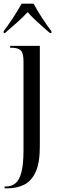

<svg xmlns="http://www.w3.org/2000/svg" viewBox="-31 -786 321 1046"><path d="M-6 240V230H1Q31 230 52.5 213Q74 196 85.5 153Q97 110 97 33V-452Q97 -497 82 -511.5Q67 -526 31 -526H24V-536H186V12Q186 102 163 151.5Q140 201 100 220.5Q60 240 9 240ZM-11 -616Q12 -646 40 -689Q68 -732 87 -766H152Q170 -732 198 -689Q226 -646 249 -616V-606H241Q228 -617 204 -638Q180 -659 156.5 -681.5Q133 -704 120 -720Q94 -692 59.5 -661.5Q25 -631 -4 -606H-11Z"/></svg>

Font: Noto Serif Display Condensed
Style: Regular
Weight: 400
Width: 3
Designer: Monotype Design Team
Foundry: Monotype Imaging Inc.
Version: Version 2.009